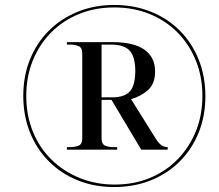

<svg xmlns="http://www.w3.org/2000/svg" viewBox="-20 -745 885 775"><path d="M441 10Q361 10 294 -17Q227 -44 177.5 -93.5Q128 -143 101 -210.5Q74 -278 74 -358Q74 -438 101 -505Q128 -572 177 -621Q226 -670 293.5 -697.5Q361 -725 441 -725Q521 -725 588.5 -698Q656 -671 705.5 -621.5Q755 -572 782 -504.5Q809 -437 809 -357Q809 -277 782 -210Q755 -143 705.5 -93.5Q656 -44 588.5 -17Q521 10 441 10ZM443 0Q520 0 584.5 -26.5Q649 -53 696.5 -101.5Q744 -150 770.5 -215Q797 -280 797 -358Q797 -435 770.5 -500.5Q744 -566 696.5 -614Q649 -662 584 -688.5Q519 -715 441 -715Q364 -715 299 -688.5Q234 -662 186.5 -614Q139 -566 112.5 -501Q86 -436 86 -358Q86 -279 113 -213Q140 -147 189 -99.5Q238 -52 303 -26Q368 0 443 0ZM250 -141V-151H263Q282 -151 297 -157Q312 -163 312 -186V-529Q312 -553 297 -559Q282 -565 263 -565H250V-575H433Q520 -575 563 -544.5Q606 -514 606 -457Q606 -407 577.5 -381.5Q549 -356 509 -345L607 -188Q620 -167 631.5 -159Q643 -151 657 -151V-141H550L430 -342H390V-186Q390 -163 404.5 -157Q419 -151 439 -151H453V-141ZM432 -352Q483 -352 504.5 -376.5Q526 -401 526 -458Q526 -516 503.5 -540.5Q481 -565 429 -565H390V-352Z"/></svg>

Font: Noto Serif Display Medium
Style: Italic
Weight: 500
Italic angle: -12°
Designer: Monotype Design Team
Foundry: Monotype Imaging Inc.
Version: Version 2.009